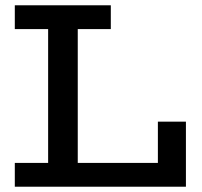

<svg xmlns="http://www.w3.org/2000/svg" viewBox="-20 -706 765 726"><path d="M36 0V-90H577V-246H683V0ZM162 -50V-630H274V-50ZM36 -596V-686H399V-596Z"/></svg>

Font: BioRhyme Medium
Style: Regular
Weight: 500
Designer: Aoife Mooney
Foundry: Aoife Mooney Type
Version: Version 1.600;gftools[0.9.33]